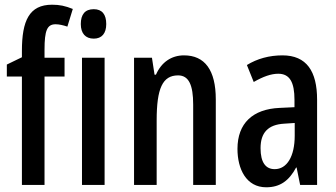

<svg xmlns="http://www.w3.org/2000/svg" viewBox="-20 -785 1426 815"><path d="M254 -460V-540H169V-574C169 -656 180 -682 216 -682C231 -682 248 -678 266 -672L289 -747C257 -760 233 -765 201 -765C104 -765 73 -697 73 -569V-542L9 -511V-460H73V0H169V-460Z M378 -746C341 -746 323 -724 323 -683C323 -643 343 -621 378 -621C412 -621 431 -643 431 -683C431 -723 414 -746 378 -746ZM424 -540H328V0H424Z M761 -550C708 -550 665 -521 642 -468H636L625 -540H549V0H645V-274C645 -410 670 -465 736 -465C782 -465 800 -423 800 -341V0H896V-363C896 -488 849 -550 761 -550Z M1179 -550C1123 -550 1072 -536 1028 -509L1057 -437C1097 -460 1131 -472 1161 -472C1210 -472 1230 -436 1230 -361V-330L1167 -327C1053 -322 988 -262 988 -153C988 -68 1025 10 1110 10C1169 10 1207 -18 1237 -74H1239L1254 0H1326V-362C1326 -483 1281 -550 1179 -550ZM1186 -260 1231 -263V-209C1231 -121 1198 -67 1146 -67C1108 -67 1086 -95 1086 -156C1086 -222 1118 -256 1186 -260Z"/></svg>

Font: Noto Sans Myanmar UI ExtraCondensed Medium
Style: Regular
Weight: 500
Width: 2
Designer: Monotype Design Team
Foundry: Monotype Imaging Inc.
Version: Version 2.103